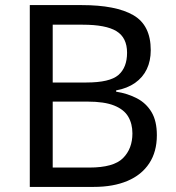

<svg xmlns="http://www.w3.org/2000/svg" viewBox="-20 -734 690 754"><path d="M97 0V-714H301Q435 -714 503.5 -674.5Q572 -635 572 -537Q572 -495 556.5 -462.5Q541 -430 510.5 -408.5Q480 -387 436 -379V-374Q481 -367 517.5 -348Q554 -329 575 -294Q596 -259 596 -203Q596 -138 566 -92.5Q536 -47 480.5 -23.5Q425 0 348 0ZM187 -76H331Q426 -76 463 -113Q500 -150 500 -210Q500 -248 483.5 -276Q467 -304 428.5 -319.5Q390 -335 324 -335H187ZM187 -410H319Q411 -410 445 -439.5Q479 -469 479 -527Q479 -586 437.5 -611.5Q396 -637 305 -637H187Z"/></svg>

Font: Noto Sans Symbols
Style: Regular
Weight: 400
Designer: Monotype Design Team
Foundry: Monotype Imaging Inc.
Version: Version 2.002